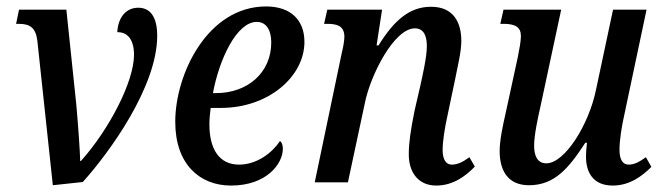

<svg xmlns="http://www.w3.org/2000/svg" viewBox="-20 -566 2054 596"><path d="M96 -439 144 9 237 -1C320 -93 468 -297 468 -455C468 -517 444 -542 409 -542C375 -542 347 -517 344 -466C375 -467 396 -444 396 -396C396 -312 318 -163 231 -66H229C228 -99 223 -173 217 -240L186 -536H39L30 -492H38C72 -492 91 -481 96 -439Z M697 10C808 10 858 -58 858 -104C858 -115 855 -125 849 -128C825 -92 778 -55 722 -55C662 -55 630 -101 630 -180C630 -196 632 -216 634 -231H666C813 -231 925 -328 925 -436C925 -505 881 -546 806 -546C625 -546 524 -337 524 -188C524 -55 601 10 697 10ZM651 -277H641C660 -380 714 -498 777 -498C805 -498 822 -475 822 -434C822 -340 748 -277 651 -277Z M1334 10C1388 10 1427 -21 1454 -49L1437 -78C1417 -63 1400 -55 1382 -55C1364 -55 1354 -72 1354 -100C1354 -127 1360 -166 1369 -207L1393 -321C1400 -358 1412 -404 1412 -439C1412 -496 1388 -545 1318 -545C1252 -545 1204 -504 1155 -425H1149L1166 -536H996L986 -492H996C1027 -492 1049 -485 1049 -452C1049 -442 1046 -421 1041 -402L957 0H1060L1113 -248C1130 -332 1203 -478 1268 -478C1299 -478 1305 -448 1305 -423C1305 -388 1291 -329 1285 -301L1267 -223C1254 -159 1249 -121 1249 -89C1248 -32 1278 10 1334 10Z M1882 10C1936 10 1975 -21 2002 -48L1985 -78C1964 -63 1949 -55 1931 -55C1913 -55 1903 -71 1903 -101C1903 -131 1910 -174 1917 -205L1987 -536H1883L1830 -287C1808 -179 1733 -59 1676 -59C1647 -59 1638 -84 1638 -114C1638 -145 1649 -198 1658 -237L1722 -536H1543L1533 -492H1543C1579 -492 1597 -482 1597 -454C1597 -438 1592 -412 1587 -387L1549 -212C1541 -177 1531 -131 1531 -97C1531 -40 1554 9 1622 9C1701 9 1745 -43 1797 -123H1802C1800 -105 1799 -90 1799 -80C1799 -31 1821 10 1882 10Z"/></svg>

Font: Noto Serif Condensed Medium
Style: Italic
Weight: 500
Width: 3
Italic angle: -12°
Designer: Monotype Design Team
Foundry: Monotype Imaging Inc.
Version: Version 2.013